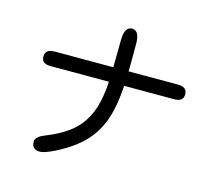

<svg xmlns="http://www.w3.org/2000/svg" viewBox="-113 -904 1225 1092"><g transform="rotate(15 500.0 -358.0)"><path d="M923 -480Q923 -438 870 -438H575Q568 -318 539.5 -236Q511 -154 453 -93.5Q395 -33 297 17Q235 48 209 48Q160 48 160 1Q160 -27 210 -47Q304 -84 361 -131.5Q418 -179 448.5 -252Q479 -325 485 -438H141Q88 -438 88 -480Q88 -524 141 -524H488L490 -683Q490 -764 535 -764Q579 -764 579 -687V-580L578 -524H870Q923 -524 923 -480Z"/></g></svg>

Font: 寒蝉全圆体
Style: Regular
Weight: 400
Designer: Warren2060
      Designed by Motoya company      

      [Varela Round]
      Joe Prince(Latin component); Avraham Cornf
Foundry: ChillType
Version: Version 3.200